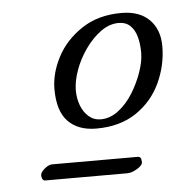

<svg xmlns="http://www.w3.org/2000/svg" viewBox="-37 -560 414 435"><g transform="rotate(-5 170.0 -342.5)"><path d="M49 -161Q45 -161 43 -165Q41 -169 41 -173Q41 -180 50.5 -188Q60 -196 68 -196H262Q267 -196 269 -193Q271 -190 271 -183Q271 -176 258.5 -168.5Q246 -161 236 -161ZM175 -268Q134 -268 111 -291.5Q88 -315 88 -365Q88 -401 107 -437.5Q126 -474 163.5 -499Q201 -524 254 -524Q295 -524 317.5 -501.5Q340 -479 340 -441Q340 -398 321.5 -358Q303 -318 266 -293Q229 -268 175 -268ZM187 -288Q208 -288 227 -302.5Q246 -317 260 -339.5Q274 -362 282.5 -386.5Q291 -411 291 -430Q291 -451 286.5 -467Q282 -483 272 -492.5Q262 -502 246 -502Q225 -502 205.5 -488Q186 -474 170 -451.5Q154 -429 145 -404Q136 -379 136 -358Q136 -340 142 -324Q148 -308 159.5 -298Q171 -288 187 -288Z"/></g></svg>

Font: EB Garamond
Style: Italic
Weight: 400
Italic angle: -17.2°
Designer: Georg Duffner and Octavio Pardo
Foundry: Georg Duffner
Version: Version 1.001